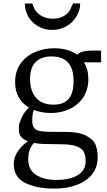

<svg xmlns="http://www.w3.org/2000/svg" viewBox="-20 -851 628 1130"><path d="M61 0ZM434 -529Q458 -553 516 -553H575V-484H474Q500 -443 500 -386Q500 -324 470 -278.5Q440 -233 390 -209.5Q340 -186 281 -186Q223 -186 179 -204Q173 -190 171.5 -174.5Q170 -159 170 -137Q170 -108 185 -93.5Q200 -79 236 -77Q252 -75 303 -75H360Q445 -75 488 -52Q531 -29 543 2.5Q555 34 555 75Q555 131 523.5 172.5Q492 214 434 236.5Q376 259 298 259Q196 259 128.5 225.5Q61 192 61 115Q61 73 87 36.5Q113 0 144 -19Q119 -29 107 -42.5Q95 -56 93 -69Q91 -82 91 -103Q91 -124 107.5 -159Q124 -194 151 -218Q69 -266 69 -368Q69 -433 102 -478Q135 -523 187.5 -545Q240 -567 299 -567Q381 -567 434 -529ZM157 -385Q157 -318 191.5 -276.5Q226 -235 295 -235Q355 -235 384 -269Q413 -303 413 -373Q413 -448 380 -483.5Q347 -519 281 -519Q225 -519 191 -487Q157 -455 157 -385ZM146 86Q146 150 193 179Q240 208 310 208Q391 208 437.5 180Q484 152 484 97Q484 63 472.5 42Q461 21 429 9.5Q397 -2 338 -2L269 -3Q212 -3 180 -10Q146 26 146 86ZM288 -675Q240 -675 203 -697Q166 -719 146 -754.5Q126 -790 126 -830H170Q171 -828 180.5 -804Q190 -780 219.5 -760.5Q249 -741 290 -741Q332 -741 357 -757.5Q382 -774 388.5 -786Q395 -798 410 -831H452Q452 -791 430.5 -755Q409 -719 371.5 -697Q334 -675 288 -675Z"/></svg>

Font: Martel
Style: Regular
Weight: 400
Designer: Dan Reynolds
Foundry: Dan Reynolds
Version: Version 1.001; ttfautohint (v1.1) -l 5 -r 5 -G 72 -x 0 -D la